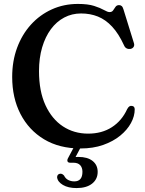

<svg xmlns="http://www.w3.org/2000/svg" viewBox="-20 -737 740 977"><path d="M665.5 -180.5Q665.5 -146 646.5 -111Q627.5 -76 591.8 -46.8Q556 -17.5 505 0.5Q454 18.5 389.5 18.5Q282 18.5 204.2 -28.2Q126.5 -75 84.2 -157Q42 -239 42 -345.5Q42 -426 67 -493.8Q92 -561.5 137.2 -611.5Q182.5 -661.5 243.5 -689.2Q304.5 -717 376.5 -717Q427.5 -717 459.2 -706.8Q491 -696.5 509.2 -686Q527.5 -675.5 537.5 -675.5Q550 -675.5 555.8 -684.5Q561.5 -693.5 567.8 -702.2Q574 -711 586 -711Q594 -711 599.5 -706Q605 -701 608.5 -688.5L661.5 -517.5Q665 -506.5 659.8 -498.2Q654.5 -490 643.5 -488Q633 -486.5 624.5 -490.8Q616 -495 611.5 -505.5Q584 -565.5 550.8 -601.2Q517.5 -637 478.2 -652.8Q439 -668.5 392.5 -668.5Q346 -668.5 306.8 -647.8Q267.5 -627 239 -588.5Q210.5 -550 194.5 -496Q178.5 -442 178.5 -375Q178.5 -273 211.2 -202Q244 -131 300.2 -94Q356.5 -57 428.5 -57Q498.5 -57 549.2 -89.8Q600 -122.5 627 -181.5Q632.5 -192 638.5 -195.8Q644.5 -199.5 652 -198Q659 -197 662.2 -192.5Q665.5 -188 665.5 -180.5ZM365.5 -6H400.5L360 70.5L338 64.5Q346.5 63 356 62.2Q365.5 61.5 379 61.5Q425.5 61.5 451.2 82Q477 102.5 477 137.5Q477 175 448.5 197.5Q420 220 369.5 220Q327 220 300 204Q273 188 270.5 165Q270.5 157 275 152.2Q279.5 147.5 286 147Q292.5 146.5 297.2 149.2Q302 152 306 156.5Q313.5 172 327.5 179Q341.5 186 358 186Q399.5 186 399.5 137Q399.5 116 388 103.5Q376.5 91 353.5 91H337.5Q326.5 91 323.8 84.5Q321 78 325.5 69Z"/></svg>

Font: Fraunces Medium
Style: Regular
Weight: 500
Version: Version 1.000;[b76b70a41]